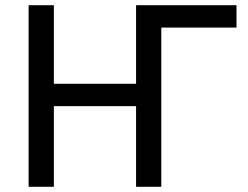

<svg xmlns="http://www.w3.org/2000/svg" viewBox="-20 -718 955 738"><path d="M90 -698H187V-396H503V-698H889V-612H600V0H503V-310H187V0H90Z"/></svg>

Font: IBM Plex Sans Text
Style: Regular
Weight: 450
Designer: Mike Abbink, Paul van der Laan, Pieter van Rosmalen
Foundry: Bold Monday
Version: Version 3.005